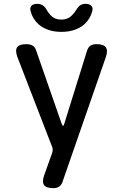

<svg xmlns="http://www.w3.org/2000/svg" viewBox="-20 -970 640 1000"><path d="M258 10Q221 10 209.5 -6Q198 -22 210 -57L250 -169Q254 -179 254.5 -189Q255 -199 250 -209L71 -672Q58 -707 69 -723.5Q80 -740 117 -740Q137 -740 150 -732.5Q163 -725 169 -705L301 -326Q305 -315 308.5 -315Q312 -315 315 -326L433 -705Q439 -724 451 -732Q463 -740 483 -740Q520 -740 531.5 -723Q543 -706 531 -672L306 -24Q301 -7 288.5 1.5Q276 10 258 10ZM140 -910Q134 -929 143.5 -939.5Q153 -950 174 -950Q185 -950 193 -947Q201 -944 206 -940Q217 -931 223 -919Q229 -907 239 -896Q261 -868 299 -868Q337 -868 360 -896Q370 -906 376.5 -917.5Q383 -929 392 -938Q398 -943 405.5 -946.5Q413 -950 425 -950Q446 -950 456 -939.5Q466 -929 460 -910Q450 -872 420 -844Q374 -804 300 -804Q226 -804 180 -844Q150 -872 140 -910Z"/></svg>

Font: Maple Mono Normal NL Medium
Style: Regular
Weight: 500
Monospace: yes
Designer: subframe7536
Version: Version 7.000